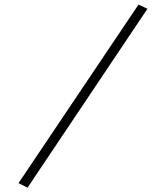

<svg xmlns="http://www.w3.org/2000/svg" viewBox="-20 -706 677 855"><path d="M596.7 -685.5 636.7 -667 102.5 129.9 62.5 109.4Z"/></svg>

Font: Thabit-Oblique
Style: Oblique
Weight: 500
Designer: Regenerated by Nadim Shaikli
Foundry: MAK Alagha
Version: 0.01